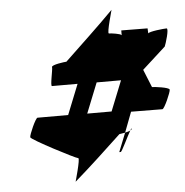

<svg xmlns="http://www.w3.org/2000/svg" viewBox="-51 -757 764 793"><g transform="rotate(-5 331.5 -360.5)"><path d="M60 -213C62 -203 241 -110 250 -110C259 -110 228 -6 231 -14C298 -72 363 -133 428 -194C430 -194 442 -196 452 -198L484 -282L614 -281C622 -281 652 -349 651 -359C650 -369 587 -376 579 -376L549 -450L646 -538C650 -546 671 -612 660 -612C649 -612 588 -606 583 -598L582 -619L473 -620V-600C470 -607 429 -612 421 -612C412 -612 443 -715 440 -708C374 -641 304 -576 236 -511C230 -511 173 -504 175 -494C177 -484 160 -416 168 -416H274L224 -291H97C89 -291 59 -223 60 -213ZM303 -290 353 -415H454L404 -290ZM421 -120H427C432 -120 461 -183 474 -205C469 -202 460 -200 452 -198ZM474 -205C477 -207 482 -210 481 -212C480 -214 477 -211 474 -205Z"/></g></svg>

Font: Ampere
Style: SCCndIta
Weight: 400
Version: Version 1